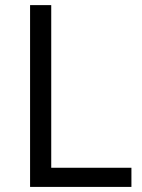

<svg xmlns="http://www.w3.org/2000/svg" viewBox="-20 -734 559 754"><path d="M98.1 0V-713.9H181.2V-75.2H496.1V0Z"/></svg>

Font: f08482100
Style: Regular
Weight: 400
Foundry: Ascender Corporation
Version: Version 1.10